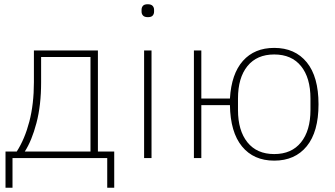

<svg xmlns="http://www.w3.org/2000/svg" viewBox="-20 -746 1580 906"><path d="M6 -31H59Q97 -90 118.5 -172.5Q140 -255 140 -358V-508H442V-31H519V140H486V0H39V140H6ZM407 -31V-477H174V-357Q174 -249 152 -165.5Q130 -82 97 -31Z M678 -665Q662 -665 655 -672.5Q648 -680 648 -691V-700Q648 -711 654.5 -718.5Q661 -726 677 -726Q693 -726 700 -718.5Q707 -711 707 -700V-691Q707 -680 700.5 -672.5Q694 -665 678 -665ZM660 -508H695V0H660Z M1274 12Q1177 12 1122 -55Q1067 -122 1065 -250H930V0H895V-508H930V-281H1065Q1072 -398 1126.5 -459Q1181 -520 1274 -520Q1372 -520 1427.5 -452Q1483 -384 1483 -254Q1483 -124 1427.5 -56Q1372 12 1274 12ZM1274 -19Q1356 -19 1400.5 -74.5Q1445 -130 1445 -227V-281Q1445 -379 1400.5 -434Q1356 -489 1274 -489Q1192 -489 1147.5 -434Q1103 -379 1103 -281V-227Q1103 -130 1147.5 -74.5Q1192 -19 1274 -19Z"/></svg>

Font: IBM Plex Sans ExtLt
Style: Regular
Weight: 200
Designer: Mike Abbink, Paul van der Laan, Pieter van Rosmalen
Foundry: Bold Monday
Version: Version 3.005